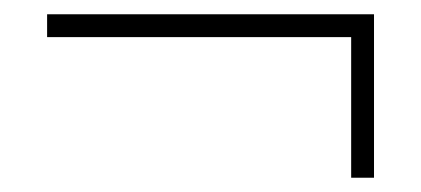

<svg xmlns="http://www.w3.org/2000/svg" viewBox="-20 -336 590 269"><path d="M46 -284V-316H504V-284ZM504 -87H472V-301H504Z"/></svg>

Font: Ysabeau SC ExtraLight
Style: Regular
Weight: 250
Designer: Christian Thalmann (Catharsis Fonts)
Version: Version 2.001;gftools[0.9.30]; featfreeze: smcp